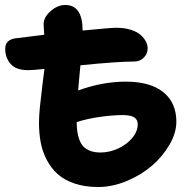

<svg xmlns="http://www.w3.org/2000/svg" viewBox="-20 -731 762 774"><path d="M376 22.9Q322.8 22.9 281.2 9Q239.7 -4.9 213.1 -28.6Q186.5 -52.2 168.9 -85.7Q151.4 -119.1 144.3 -156Q137.2 -192.9 137.2 -235.8Q137.2 -262.2 140.6 -297.4Q144 -332.5 150.6 -385.3Q157.2 -438 159.2 -453.1Q111.3 -448.2 92.8 -448.2Q44.4 -448.2 22.7 -473.4Q1 -498.5 1 -534.2Q1 -569.3 40 -576.2Q122.6 -586.9 158.2 -590.8Q155.8 -628.9 155.8 -633.8Q155.8 -661.1 183.8 -686Q211.9 -710.9 243.2 -710.9Q313 -710.9 313 -607.9Q428.2 -619.1 448.2 -619.1Q481.9 -619.1 507.8 -610.8Q533.7 -602.5 547.6 -589.6Q561.5 -576.7 568.4 -563Q575.2 -549.3 575.2 -536.1Q575.2 -514.6 559.8 -498.8Q544.4 -482.9 521 -482.9Q453.6 -482.9 304.2 -467.8Q302.7 -453.1 299.6 -418.9Q296.4 -384.8 294.9 -366.2Q392.6 -401.9 487.8 -401.9Q585.4 -401.9 638.2 -359.6Q690.9 -317.4 690.9 -240.2Q690.9 -195.3 663.3 -147.7Q635.7 -100.1 592.3 -62.7Q548.8 -25.4 490.7 -1.2Q432.6 22.9 376 22.9ZM474.1 -267.1Q435.1 -267.1 382.8 -259.8Q330.6 -252.4 289.1 -238.8Q289.6 -216.8 291.7 -200.4Q293.9 -184.1 300 -167.5Q306.2 -150.9 316.4 -140.1Q326.7 -129.4 344 -122.8Q361.3 -116.2 384.8 -116.2Q420.9 -116.2 455.8 -132.1Q490.7 -147.9 512.9 -174.6Q535.2 -201.2 535.2 -230Q535.2 -249.5 520.5 -258.3Q505.9 -267.1 474.1 -267.1Z"/></svg>

Font: Shantell Sans Irregular Bouncy
Style: Bold
Weight: 700
Designer: Stephen Nixon, Anya Danilova, Shantell Martin
Foundry: Arrow Type
Version: Version 1.006;[9816181b4]